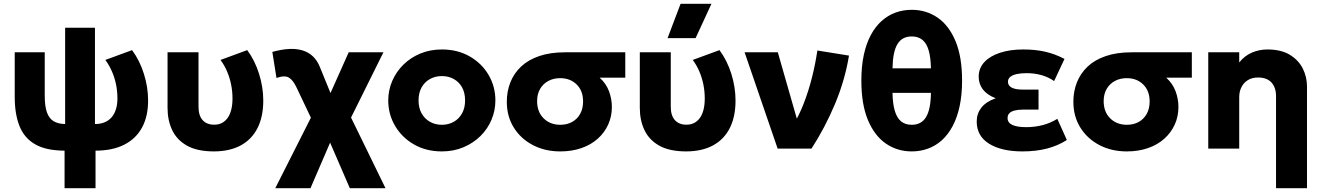

<svg xmlns="http://www.w3.org/2000/svg" viewBox="-20 -787 7006 1017"><path d="M322 210V11Q223 10.5 165.5 -23Q108 -56.5 83 -119.8Q58 -183 58 -273.5V-510H217V-280Q217 -224.5 228.5 -192Q240 -159.5 264 -145Q288 -130.5 325 -130V-640H483V-130Q512 -130 534.2 -139.2Q556.5 -148.5 571.5 -166Q586.5 -183.5 594.2 -208.8Q602 -234 602 -265Q602 -303 594.8 -339Q587.5 -375 573.2 -408Q559 -441 538 -469.5L679.5 -521.5Q720 -467 742.2 -396Q764.5 -325 764.5 -254.5Q764.5 -170.5 732.2 -111.2Q700 -52 637.8 -20.5Q575.5 11 486 11V210Z M1114 15Q1025 15 971 -15.2Q917 -45.5 892.2 -97.5Q867.5 -149.5 867.5 -215V-510H1031.5V-221.5Q1031.5 -175 1053.2 -150.8Q1075 -126.5 1114.5 -126.5Q1138.5 -126.5 1156.5 -136.2Q1174.5 -146 1186.8 -163.8Q1199 -181.5 1205.2 -207.2Q1211.5 -233 1211.5 -265Q1211.5 -303 1204.2 -339Q1197 -375 1183 -408Q1169 -441 1148 -469.5L1289.5 -521.5Q1330 -467 1352.2 -396Q1374.5 -325 1374.5 -254.5Q1374.5 -169 1344.2 -109Q1314 -49 1256 -17.2Q1198 14.5 1114 15Z M1438 210 1656.5 -222.5 1658 -98 1551.5 -322Q1533 -362 1510.5 -375.8Q1488 -389.5 1444.5 -374L1422.5 -512Q1521 -539.5 1584 -519.5Q1647 -499.5 1674 -433L1760.5 -221L1704 -234.5L1827 -510H2011L1803 -91L1810.5 -223.5L2022 210H1833L1703 -90.5H1754L1624.5 210Z M2320.5 15Q2237 15 2173 -21.8Q2109 -58.5 2072.8 -120Q2036.5 -181.5 2036.5 -255Q2036.5 -308.5 2057.2 -357.2Q2078 -406 2116 -443.8Q2154 -481.5 2206 -503.2Q2258 -525 2320.5 -525Q2404 -525 2468 -488.2Q2532 -451.5 2568 -390Q2604 -328.5 2604 -255Q2604 -201.5 2583.5 -152.8Q2563 -104 2525 -66.5Q2487 -29 2435 -7Q2383 15 2320.5 15ZM2320.5 -126Q2355.5 -126 2383.5 -141.8Q2411.5 -157.5 2427.5 -186.5Q2443.5 -215.5 2443.5 -255Q2443.5 -295 2427.8 -323.8Q2412 -352.5 2384 -368.2Q2356 -384 2320.5 -384Q2285 -384 2257 -368.2Q2229 -352.5 2213 -323.8Q2197 -295 2197 -255Q2197 -215.5 2213.2 -186.5Q2229.5 -157.5 2257.5 -141.8Q2285.5 -126 2320.5 -126Z M2947.5 15Q2867 15 2803 -18.2Q2739 -51.5 2701.8 -110.8Q2664.5 -170 2664.5 -248.5Q2664.5 -303.5 2683.5 -351.2Q2702.5 -399 2740.5 -434.8Q2778.5 -470.5 2836.8 -490.2Q2895 -510 2973.5 -510H3292V-375.5H3156.5Q3190.5 -344.5 3205.8 -303.8Q3221 -263 3221 -220.5Q3221 -170.5 3201.8 -127.8Q3182.5 -85 3146.8 -52.8Q3111 -20.5 3060.5 -2.8Q3010 15 2947.5 15ZM2948 -126Q2983.5 -126 3010.5 -141Q3037.5 -156 3053 -183.8Q3068.5 -211.5 3068.5 -249.5Q3068.5 -306 3034.5 -339.5Q3000.5 -373 2947 -373Q2912 -373 2884.5 -358.2Q2857 -343.5 2841 -316.2Q2825 -289 2825 -251.5Q2825 -194.5 2859.5 -160.2Q2894 -126 2948 -126Z M3615.5 15Q3526.5 15 3472.5 -15.2Q3418.5 -45.5 3393.8 -97.5Q3369 -149.5 3369 -215V-510H3533V-221.5Q3533 -175 3554.8 -150.8Q3576.5 -126.5 3616 -126.5Q3640 -126.5 3658 -136.2Q3676 -146 3688.2 -163.8Q3700.5 -181.5 3706.8 -207.2Q3713 -233 3713 -265Q3713 -303 3705.8 -339Q3698.5 -375 3684.5 -408Q3670.5 -441 3649.5 -469.5L3791 -521.5Q3831.5 -467 3853.8 -396Q3876 -325 3876 -254.5Q3876 -169 3845.8 -109Q3815.5 -49 3757.5 -17.2Q3699.5 14.5 3615.5 15ZM3516 -585 3585 -767H3748.5L3664.5 -585Z M4099 0 3924 -510H4100L4220 -91L4181.5 -125Q4212 -174 4237.2 -238.8Q4262.5 -303.5 4280.8 -376Q4299 -448.5 4309.5 -519.5L4477 -492.5Q4455.5 -362 4402.8 -236.2Q4350 -110.5 4278.5 0Z M4809.5 15Q4733 15 4672.8 -26.2Q4612.5 -67.5 4577.5 -150.8Q4542.5 -234 4542.5 -360Q4542.5 -436 4555.5 -496.2Q4568.5 -556.5 4592.5 -601.2Q4616.5 -646 4649.8 -675.8Q4683 -705.5 4723.2 -720.2Q4763.5 -735 4809.5 -735Q4885.5 -735 4945.8 -694Q5006 -653 5041 -569.8Q5076 -486.5 5076 -360Q5076 -284.5 5063 -224.2Q5050 -164 5026 -119Q5002 -74 4969 -44.2Q4936 -14.5 4895.5 0.2Q4855 15 4809.5 15ZM4809.5 -126Q4860.5 -126 4885.2 -167Q4910 -208 4911 -295H4707.5Q4708.5 -237 4719.8 -199.5Q4731 -162 4753 -144Q4775 -126 4809.5 -126ZM4707.5 -425H4911Q4910 -483 4899 -520.5Q4888 -558 4865.8 -576Q4843.5 -594 4809.5 -594Q4758 -594 4733.5 -553.2Q4709 -512.5 4707.5 -425Z M5396 15Q5284.5 15 5219 -25.8Q5153.5 -66.5 5153.5 -144Q5153.5 -185 5178.2 -216.8Q5203 -248.5 5254 -266.5Q5208 -284.5 5186 -313.5Q5164 -342.5 5164 -381Q5164 -425.5 5193.8 -457.8Q5223.5 -490 5276.8 -507.5Q5330 -525 5399.5 -525Q5464.5 -525 5516 -513.2Q5567.5 -501.5 5618.5 -475L5563.5 -357.5Q5534 -378.5 5496.8 -389Q5459.5 -399.5 5417.5 -399.5Q5388 -399.5 5366 -394.8Q5344 -390 5331.5 -380Q5319 -370 5319 -354Q5319 -333.5 5338.8 -323Q5358.5 -312.5 5395 -312.5H5481V-206.5H5401Q5374.5 -206.5 5355.8 -202Q5337 -197.5 5327 -187.8Q5317 -178 5317 -162Q5317 -136.5 5342.8 -125Q5368.5 -113.5 5415 -113.5Q5461 -113.5 5502.5 -124.2Q5544 -135 5580.5 -157.5L5631 -45.5Q5584.5 -15.5 5526.2 -0.2Q5468 15 5396 15Z M5948.5 15Q5868 15 5804 -18.2Q5740 -51.5 5702.8 -110.8Q5665.5 -170 5665.5 -248.5Q5665.5 -303.5 5684.5 -351.2Q5703.5 -399 5741.5 -434.8Q5779.5 -470.5 5837.8 -490.2Q5896 -510 5974.5 -510H6293V-375.5H6157.5Q6191.5 -344.5 6206.8 -303.8Q6222 -263 6222 -220.5Q6222 -170.5 6202.8 -127.8Q6183.5 -85 6147.8 -52.8Q6112 -20.5 6061.5 -2.8Q6011 15 5948.5 15ZM5949 -126Q5984.5 -126 6011.5 -141Q6038.5 -156 6054 -183.8Q6069.5 -211.5 6069.5 -249.5Q6069.5 -306 6035.5 -339.5Q6001.5 -373 5948 -373Q5913 -373 5885.5 -358.2Q5858 -343.5 5842 -316.2Q5826 -289 5826 -251.5Q5826 -194.5 5860.5 -160.2Q5895 -126 5949 -126Z M6739 210V-277.5Q6739 -323.5 6714.8 -350Q6690.5 -376.5 6643.5 -376.5Q6613.5 -376.5 6591.2 -363.5Q6569 -350.5 6556.5 -326.8Q6544 -303 6544 -272.5V0H6380V-510H6544V-456Q6572.5 -492 6611.5 -508.5Q6650.5 -525 6693.5 -525Q6765.5 -525 6812 -496.8Q6858.5 -468.5 6880.8 -423.8Q6903 -379 6903 -329V210Z"/></svg>

Font: Geologica Thin Roman
Style: Bold
Weight: 700
Version: Version 1.010;gftools[0.9.28]